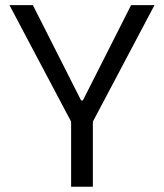

<svg xmlns="http://www.w3.org/2000/svg" viewBox="-20 -713 626 733"><path d="M251.5 0V-248.5L16.1 -693.4H105.5L289.6 -329.6H296.4L480.5 -693.4H569.8L334.5 -248.5V0Z"/></svg>

Font: Cascadia Code PL SemiLight
Style: Regular
Weight: 350
Monospace: yes
Designer: Aaron Bell
Foundry: Saja Typeworks
Version: Version 2404.023; ttfautohint (v1.8.4)